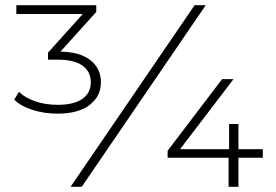

<svg xmlns="http://www.w3.org/2000/svg" viewBox="-20 -720 1065 740"><path d="M369 -403Q369 -349 325.5 -315.5Q282 -282 202 -282Q149 -282 103.5 -297Q58 -312 35 -336L53 -366Q75 -344 114.5 -330Q154 -316 202 -316Q265 -316 297.5 -339Q330 -362 330 -403Q330 -444 298 -467Q266 -490 203 -490H165V-517L299 -666H43V-700H351V-674L213 -521Q288 -520 328.5 -488Q369 -456 369 -403ZM730 -700H773L295 0H252ZM993 -112H899V0H861V-112H626V-139L836 -415H880L674 -145H863V-242H899V-145H993Z"/></svg>

Font: Idrija Light
Style: Regular
Weight: 300
Designer: Julieta Ulanovsky
Foundry: Julieta Ulanovsky
Version: Version 7.200